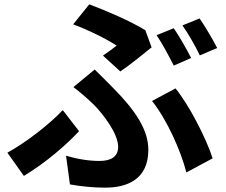

<svg xmlns="http://www.w3.org/2000/svg" viewBox="-20 -810 1040 884"><path d="M454 -554 534 -481C575 -508 652 -571 678 -592L649 -671C580 -713 474 -759 391 -790L317 -698C392 -670 473 -629 517 -600C503 -589 478 -570 454 -554ZM284 -93 302 39C351 48 409 54 464 54C568 54 663 14 663 -120C663 -212 604 -302 497 -409C471 -436 445 -461 416 -490L318 -409C351 -384 385 -354 410 -330C455 -285 524 -195 524 -134C524 -87 489 -69 438 -69C390 -69 338 -77 284 -93ZM838 -16 959 -81C929 -174 851 -326 788 -403L680 -345C747 -262 813 -116 838 -16ZM344 -206 269 -303C209 -239 100 -154 14 -107L90 0C197 -65 288 -146 344 -206ZM780 -680 701 -648C728 -609 759 -549 780 -508L860 -543C841 -580 806 -643 780 -680ZM899 -725 820 -693C847 -655 880 -597 900 -555L980 -589C962 -624 925 -688 899 -725Z"/></svg>

Font: Source Han Sans KR
Style: Bold
Weight: 700
Designer: Ryoko NISHIZUKA 西塚涼子 (kana, bopomofo & ideographs); Paul D. Hunt (Latin, Greek & Cyrillic); Sandoll Communications 산돌커뮤니
Foundry: Adobe
Version: Version 2.004;hotconv 1.0.118;makeotfexe 2.5.65603